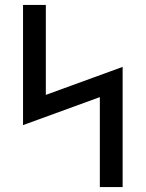

<svg xmlns="http://www.w3.org/2000/svg" viewBox="-20 -755 588 775"><path d="M383 0V-363L73 -250V-735H165V-372L475 -485V0Z"/></svg>

Font: Iosevka Semi-Condensed Medium
Style: Regular
Weight: 500
Monospace: yes
Designer: Belleve Invis
Foundry: Belleve Invis
Version: Version 27.3.5